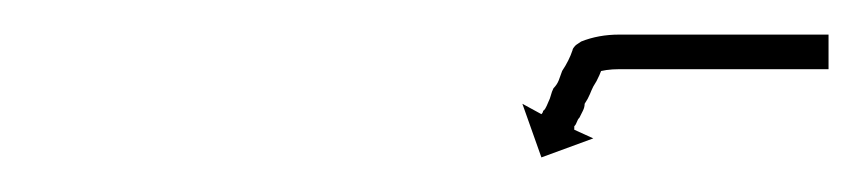

<svg xmlns="http://www.w3.org/2000/svg" viewBox="-20 -575 499 111"><path d="M457 -535Q456 -535 454.5 -535Q453 -535 451 -535Q449 -535 447 -535Q445 -535 443 -535Q440 -535 437 -535Q434 -535 431 -535Q428 -535 424.5 -535Q421 -535 418 -535Q414 -535 410.5 -535Q407 -535 403 -535Q399 -535 395 -535Q391 -535 387 -535Q383 -535 379 -535Q375 -535 370 -535Q366 -535 362 -535Q358 -535 354 -535Q350 -535 346 -535Q342 -535 338 -535Q330 -535 324 -533Q323 -532 326 -535Q329 -538 329 -538Q328 -535 326.5 -531.5Q325 -528 323 -525Q322 -523 321 -520.5Q320 -518 318 -515Q318 -513 317 -511Q316 -509 315 -507Q314 -506 313.5 -504.5Q313 -503 312 -502Q312 -502 312 -501.5Q312 -501 312 -500L323 -495L293 -484L282 -515L293 -509Q294 -510 294 -511Q295 -511 297 -516Q298 -518 298.5 -520Q299 -522 300 -524Q302 -526 303 -528.5Q304 -531 305 -534Q307 -537 308.5 -540Q310 -543 311 -546Q311 -547 313 -549Q316 -551 316 -551Q326 -555 338 -555Q342 -555 346 -555Q350 -555 354 -555Q358 -555 362 -555Q366 -555 370 -555Q375 -555 379 -555Q383 -555 387 -555Q391 -555 395 -555Q399 -555 403 -555Q407 -555 410.5 -555Q414 -555 418 -555Q421 -555 424.5 -555Q428 -555 431 -555Q434 -555 437 -555Q440 -555 443 -555Q445 -555 447 -555Q449 -555 451 -555Q453 -555 454.5 -555Q456 -555 457 -555Q458 -555 458.5 -555Q459 -555 459 -555V-535Q459 -535 458.5 -535Q458 -535 457 -535Z"/></svg>

Font: FRB American Cursive Just Arrows Thin
Style: Italic
Weight: 100
Italic angle: -25°
Version: Version 2.0;Modular Font Editor K font №1